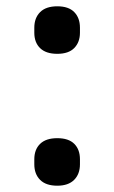

<svg xmlns="http://www.w3.org/2000/svg" viewBox="-20 -578 363 610"><path d="M89 -474V-490Q89 -521 107.5 -539.5Q126 -558 162 -558Q198 -558 216 -539.5Q234 -521 234 -490V-474Q234 -444 216 -425.5Q198 -407 162 -407Q126 -407 107.5 -425Q89 -443 89 -474ZM89 -56V-72Q89 -103 107.5 -121Q126 -139 162 -139Q198 -139 216 -121Q234 -103 234 -72V-56Q234 -25 215.5 -6.5Q197 12 162 12Q126 12 107.5 -6.5Q89 -25 89 -56Z"/></svg>

Font: IBM Plex Sans JP Medm
Style: Regular
Weight: 500
Designer: Mike Abbink; Paul van der Laan; Pieter van Rosmalen; Wujin Sim; Yejin Wi; Jinhee Kim; Boomi Park; Yona Kim; Kichan Ma
Foundry: Sandoll Inc.
Version: Version 1.002